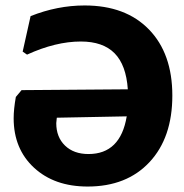

<svg xmlns="http://www.w3.org/2000/svg" viewBox="-20 -673 674 703"><path d="M290 -653Q440 -653 525.5 -565Q611 -477 611 -323Q611 -169 527.5 -79.5Q444 10 301 10Q179 10 104.5 -59Q30 -128 30 -240Q30 -273 38 -318L59 -343L448 -346Q442 -435 399.5 -478Q357 -521 276 -521Q184 -521 79 -473L63 -484L92 -614Q190 -653 290 -653ZM186 -222Q186 -171 218 -140Q250 -109 304 -109Q421 -109 444 -247L188 -242Z"/></svg>

Font: Alegreya Sans ExtraBold
Style: Regular
Weight: 800
Designer: Juan Pablo del Peral
Foundry: Huerta Tipografica
Version: Version 2.007